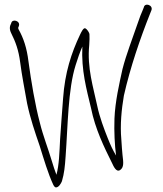

<svg xmlns="http://www.w3.org/2000/svg" viewBox="-20 -721 710 837"><path d="M29 -576C48 -538 61 -503 68 -449C75 -394 88 -328 98 -271C112 -204 133 -143 153 -85C171 -27 190 37 212 84C216 92 220 96 224 96C236 96 246 79 250 69C260 35 263 5 266 -39C276 -172 276 -331 310 -438C319 -467 328 -493 339 -518C334 -414 357 -333 377 -249C395 -159 434 -79 468 -11C475 4 487 32 504 20C521 8 518 -13 514 -46C512 -63 511 -85 509 -112C503 -178 510 -245 520 -304C548 -428 591 -553 634 -661L640 -676C649 -699 611 -711 607 -689L601 -674C596 -664 589 -645 579 -616C558 -554 531 -486 514 -420C500 -356 482 -279 479 -204C477 -146 480 -89 486 -43C472 -66 462 -88 450 -118C434 -158 414 -211 404 -259C387 -340 359 -425 369 -525C370 -544 371 -560 370 -571C370 -579 359 -594 353 -597C344 -603 334 -580 329 -570C291 -490 263 -405 255 -292L248 -199C246 -169 244 -141 242 -114C239 -57 238 -3 226 41C219 23 213 4 205 -22C190 -73 168 -128 154 -185C133 -264 116 -365 104 -454C97 -511 83 -554 61 -593C60 -596 59 -598 59 -599L62 -607C71 -630 33 -641 29 -620C22 -607 20 -594 29 -576Z"/></svg>

Font: Stray Cat
Style: Cn
Weight: 400
Version: Version 1.0